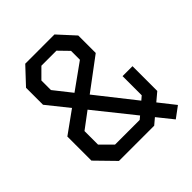

<svg xmlns="http://www.w3.org/2000/svg" viewBox="-219 -855 1038 1038"><g transform="rotate(-45 300.0 -336.0)"><path d="M515.5 58.5 579 11.5 506 -81 553.5 -121V-310.5H477.5V-164L455.5 -145L281.5 -365.5L463.5 -501.5V-635L376.5 -730H153L64 -635V-505L162.5 -382L35.5 -290.5V-106.5L139.5 0H409L444.5 -30ZM122 -142.5V-246L215.5 -316L394 -93L375.5 -77.5H187ZM150.5 -531V-604L207 -660.5H322L377 -604V-536L230 -430.5Z"/></g></svg>

Font: Monaspace Krypton
Style: Regular
Weight: 400
Designer: Riley Cran & the Lettermatic Team
Foundry: Lettermatic
Version: Version 1.200 (Monaspace Krypton)